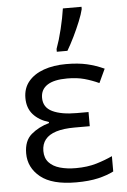

<svg xmlns="http://www.w3.org/2000/svg" viewBox="-56 -846 591 897"><g transform="rotate(-5 239.0 -397.5)"><path d="M350.6 -312.5V-246.1H279.3Q227.5 -246.1 193.1 -235.4Q158.7 -224.6 141.6 -203.1Q124.5 -181.6 124.5 -149.4Q124.5 -116.2 143.3 -95.7Q162.1 -75.2 194.8 -65.9Q227.5 -56.6 269 -56.6Q323.7 -56.6 366 -69.3Q408.2 -82 441.4 -97.7V-25.9Q411.1 -10.3 368.2 -0.2Q325.2 9.8 264.6 9.8Q151.9 9.8 97.7 -34.4Q43.5 -78.6 43.5 -145Q43.5 -204.6 78.4 -234.1Q113.3 -263.7 162.1 -277.3V-282.2Q116.2 -295.9 89.4 -325.9Q62.5 -356 62.5 -403.3Q62.5 -449.2 88.6 -480.7Q114.7 -512.2 160.6 -528.6Q206.5 -544.9 265.1 -544.9Q321.8 -544.9 362.8 -535.4Q403.8 -525.9 443.4 -507.8L413.1 -442.9Q380.4 -458 345.5 -467.8Q310.5 -477.5 264.6 -477.5Q202.6 -477.5 171.4 -457Q140.1 -436.5 140.1 -397.5Q140.1 -352.1 181.9 -332.3Q223.6 -312.5 294.9 -312.5ZM227.5 -606V-619.1Q234.4 -637.7 241.5 -661.1Q248.5 -684.6 254.6 -710Q260.7 -735.4 265.6 -760Q270.5 -784.7 273.4 -805.2H360.8V-794.4Q355.5 -771.5 341.8 -737.8Q328.1 -704.1 311 -668.9Q293.9 -633.8 277.3 -606Z"/></g></svg>

Font: Wonky
Style: Regular
Weight: 400
Designer: Monotype Design Team
Foundry: Monotype Imaging Inc.
Version: Version 3.000